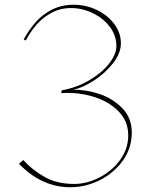

<svg xmlns="http://www.w3.org/2000/svg" viewBox="-20 -780 646 810"><path d="M60 -89 78 -105Q115 -64 167.5 -34Q220 -4 293 -4Q346 -4 399 -31Q452 -58 486.5 -105Q521 -152 521 -209Q521 -269 479.5 -311Q438 -353 372.5 -372.5Q307 -392 238 -387L241 -399Q303 -410 356 -441Q409 -472 440 -511.5Q471 -551 471 -586Q471 -630 443.5 -666.5Q416 -703 371.5 -724.5Q327 -746 280 -746Q234 -746 196.5 -725.5Q159 -705 132.5 -674Q106 -643 89 -609L80 -614Q102 -654 130.5 -686.5Q159 -719 199.5 -739.5Q240 -760 291 -760Q342 -760 387.5 -738.5Q433 -717 461.5 -679.5Q490 -642 490 -597Q490 -556 457 -513.5Q424 -471 376.5 -440.5Q329 -410 289 -401Q339 -403 396.5 -384.5Q454 -366 495 -324.5Q536 -283 536 -221Q536 -156 498.5 -103Q461 -50 401 -20Q341 10 276 10Q230 10 189.5 -4Q149 -18 117.5 -40Q86 -62 60 -89Z"/></svg>

Font: TMT Limkin
Style: Regular
Weight: 400
Designer: Gabriel Drozdov
Version: Version 1.000;Glyphs 3.1.2 (3151)